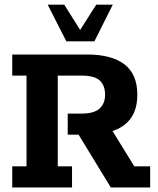

<svg xmlns="http://www.w3.org/2000/svg" viewBox="-20 -822 691 842"><path d="M33.7 0V-92.6H96.3V-490.4H33.7V-583H361.6Q469.4 -583 525.8 -539.7Q582.3 -496.5 582.3 -406.7Q582.3 -317.1 525.5 -274.2Q468.6 -231.3 369 -231.3H350.2L455.6 -276.5L568.9 -92.6H638.5V0H465.8L324.7 -231.3H277V-323.9H337.7Q392.4 -323.9 416.6 -345.8Q440.8 -367.8 440.8 -406.7Q440.8 -446.8 417.9 -468.6Q394.9 -490.4 337.7 -490.4H233.3V-92.6H295.9V0ZM270.9 -640.8 189.1 -801.5H261.8L331.5 -690.7L402 -801.5H474.6L394.1 -640.8Z"/></svg>

Font: Rokkitt SemiBold
Style: Regular
Weight: 600
Designer: Vernon Adams
Foundry: Vernon Adams
Version: Version 3.103